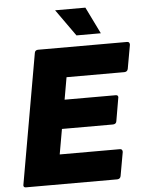

<svg xmlns="http://www.w3.org/2000/svg" viewBox="-61 -987 786 1036"><g transform="rotate(-5 331.5 -469.0)"><path d="M532 0H37Q24 0 24 -12Q24 -15 148 -718Q150 -733 166 -734H649Q663 -734 663 -718L640 -589Q637 -574 621 -573H307L286 -453H563Q576 -453 576 -441Q576 -438 554 -313Q552 -298 535 -297H258L234 -161H560Q574 -161 574 -145L551 -16Q548 -1 532 0ZM512 -793H380L277 -938H441Z"/></g></svg>

Font: YamahaIndonesia935. App XBold
Style: Italic
Weight: 800
Italic angle: -10°
Designer: Dalton Maag Ltd
Foundry: Dalton Maag Ltd
Version: Version 1.002; January 01, 2024; Regular/Italic